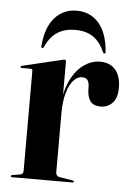

<svg xmlns="http://www.w3.org/2000/svg" viewBox="-48 -665 487 703"><g transform="rotate(5 195.0 -314.0)"><path d="M176.5 -250Q176.5 -315.5 195.5 -360Q214.5 -404.5 244.5 -427Q274.5 -449.5 306.5 -449.5Q344 -449.5 364 -426.2Q384 -403 384 -359.5Q384 -322.5 366.5 -304.2Q349 -286 323 -286Q298.5 -286 286.8 -299.5Q275 -313 273.5 -340L273 -355.5Q272.5 -371 266.5 -379Q260.5 -387 246 -387Q230 -387 215.5 -371.5Q201 -356 191.8 -325Q182.5 -294 182.5 -247ZM182.5 -439V-273.5V-31Q182.5 -25.5 186 -21Q189.5 -16.5 195.5 -15.5L245 -7.5Q247.5 -7 248.5 -6Q249.5 -5 249.5 -3.5Q249.5 -2 248.2 -1Q247 0 244.5 0H23Q20.5 0 19 -1.2Q17.5 -2.5 17.5 -3.5Q17.5 -5 19.2 -6.2Q21 -7.5 24 -8L51 -12.5Q57.5 -13.5 60.2 -17.2Q63 -21 63 -26V-394Q63 -397.5 61.8 -399.5Q60.5 -401.5 56.5 -401.5H22.5Q21 -401.5 19.8 -402.8Q18.5 -404 18.5 -405Q18.5 -406.5 19.8 -407.8Q21 -409 23.5 -409.5L166.5 -443.5Q170.5 -445 172.8 -445.2Q175 -445.5 177 -445.5Q180 -445.5 181.2 -443.5Q182.5 -441.5 182.5 -439ZM206 -557.5Q169.5 -557.5 142.5 -541Q115.5 -524.5 97.5 -485.5Q96 -480.5 92.5 -480.5Q90 -480.5 88.8 -482.2Q87.5 -484 88 -488Q93.5 -556.5 125.2 -592.2Q157 -628 206 -628Q256 -628 287.2 -592.2Q318.5 -556.5 324 -488Q324.5 -484 323.2 -482.2Q322 -480.5 320 -480.5Q316.5 -480.5 314.5 -485.5Q298.5 -522 272.5 -539.8Q246.5 -557.5 206 -557.5Z"/></g></svg>

Font: Fraunces 120pt SemiBold
Style: Regular
Weight: 600
Version: Version 1.000;[b76b70a41]